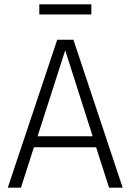

<svg xmlns="http://www.w3.org/2000/svg" viewBox="-20 -869 605 889"><path d="M548 0H485L425 -187H137L77 0H16L245 -685H320ZM409 -238 282 -636 154 -238ZM403 -802H162V-849H403Z"/></svg>

Font: Trujillo Light
Style: Regular
Weight: 300
Designer: Fira Sans original fonts by bBox Type GmbH, Carrois Corporate GbR, & Edenspiekermann AG / Changes by Cristiano Sobral
Foundry: Fira Sans original fonts by bBox Type GmbH, Carrois Corporate GbR, & Edenspiekermann AG / Changes by Cristiano Sobral
Version: Version 4.301;July 28, 2020;FontCreator 13.0.0.2655 64-bit